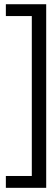

<svg xmlns="http://www.w3.org/2000/svg" viewBox="-20 -731 254 911"><path d="M7.8 104H130.9V-654.8H7.8V-710.9H199.2V160.2H7.8Z"/></svg>

Font: Bluu Next
Style: Bold
Weight: 700
Designer: Jean-Baptiste Morizot, Igor Stepanchenko (Cyrillic)
Foundry: Igor Stepanchenko
Version: Version 1.005